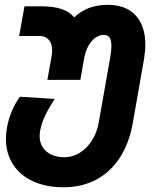

<svg xmlns="http://www.w3.org/2000/svg" viewBox="-20 -576 640 792"><path d="M4.5 -4Q4.5 -26.5 9 -51Q14.5 -82.5 28 -115.2Q41.5 -148 62 -177L205.5 -168Q179.5 -127.5 165 -96.5Q150.5 -65.5 145.5 -36Q143.5 -22 143.5 -15.5Q143.5 24.5 171.2 48.5Q199 72.5 246.5 72.5Q280 72.5 309.8 53.8Q339.5 35 360 2.2Q380.5 -30.5 387.5 -72L435 -341.5Q439.5 -368.5 439.5 -386.5Q439.5 -410.5 431.8 -421.2Q424 -432 408.5 -432Q380.5 -432 358 -406Q335.5 -380 327.5 -337.5L311.5 -246.5H175.5L193 -345.5Q195 -356 195 -368Q195 -396 181.2 -411.8Q167.5 -427.5 144 -427.5H59L81 -550H150.5Q199.5 -550 233 -539Q266.5 -528 286 -504.5Q317.5 -533 351 -544.5Q384.5 -556 424.5 -556Q499 -556 539.2 -512.8Q579.5 -469.5 579.5 -391.5Q579.5 -365.5 574 -331.5L527.5 -67Q512.5 16 473.8 75.2Q435 134.5 376 165.5Q317 196.5 242.5 196.5Q170 196.5 116.2 171.8Q62.5 147 33.5 101.8Q4.5 56.5 4.5 -4Z"/></svg>

Font: JuliaMono ExtraBoldItalic
Style: Regular
Weight: 800
Italic angle: -9°
Monospace: yes
Designer: cormullion
Foundry: corm
Version: Version 0.049; ttfautohint (v1.8.4)